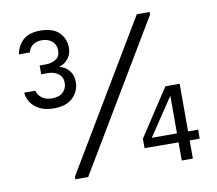

<svg xmlns="http://www.w3.org/2000/svg" viewBox="-78 -794 1000 885"><g transform="rotate(-10 422.0 -351.5)"><path d="M42 -434H94Q100 -412 118 -399Q136 -386 165 -386Q199 -386 216.5 -403.5Q234 -421 234 -446Q234 -474 214 -489Q194 -504 165 -504H134V-545H162Q189 -545 209.5 -557.5Q230 -570 230 -599Q230 -626 211.5 -642Q193 -658 164 -658Q137 -658 120.5 -645Q104 -632 100 -612H49Q55 -650 82.5 -676.5Q110 -703 164 -703Q223 -703 252 -674Q281 -645 281 -603Q281 -576 269 -558.5Q257 -541 243.5 -533Q230 -525 225 -525V-522Q230 -522 245 -514Q260 -506 272.5 -488Q285 -470 285 -441Q285 -400 255 -369.5Q225 -339 165 -339Q111 -339 78.5 -365.5Q46 -392 42 -434ZM205 -12 616 -700H676V-688L265 0H205ZM703 -85 544 -86V-130L688 -350H755V-127H802V-85H755V0H703ZM703 -127V-303L585 -127Z"/></g></svg>

Font: Lopes Sans Light
Style: Regular
Weight: 300
Designer: Gabriel Lam, Diego Maldonado
Foundry: TypeRant, Foresti Design
Version: Version 4.000